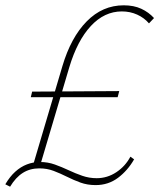

<svg xmlns="http://www.w3.org/2000/svg" viewBox="-24 -684 600 723"><path d="M99 -57 211 -435Q243 -543 302.5 -603.5Q362 -664 442 -664Q480 -664 508 -651Q536 -638 556 -616L537 -596Q519 -617 492.5 -629Q466 -641 435 -641Q369 -641 318 -586Q267 -531 237 -431L126 -57ZM14 19 -4 10Q13 -19 33.5 -37.5Q54 -56 77.5 -65Q101 -74 126 -74Q156 -74 182.5 -64.5Q209 -55 234.5 -43Q260 -31 286 -22Q312 -13 340 -13Q380 -13 414 -35.5Q448 -58 467 -94L481 -84Q457 -42 420.5 -14.5Q384 13 336 13Q305 13 279 3.5Q253 -6 228 -18.5Q203 -31 178 -40.5Q153 -50 124 -50Q89 -50 62 -33Q35 -16 14 19ZM92 -318 97 -339 425 -341 419 -318Z"/></svg>

Font: Ysabeau Infant Thin
Style: Italic
Weight: 250
Italic angle: -12°
Designer: Christian Thalmann (Catharsis Fonts)
Version: Version 2.001;gftools[0.9.30]; featfreeze: ss01,ss02,lnum